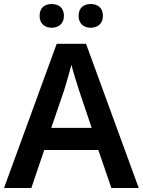

<svg xmlns="http://www.w3.org/2000/svg" viewBox="-20 -935 711 955"><path d="M177 -856C177 -816 204 -797 237 -797C270 -797 298 -816 298 -856C298 -898 270 -915 237 -915C204 -915 177 -898 177 -856ZM371 -856C371 -816 398 -797 431 -797C464 -797 492 -816 492 -856C492 -898 464 -915 431 -915C398 -915 371 -898 371 -856ZM534 0H670L408 -717H262L0 0H136L200 -189H469ZM374 -483 436 -299H235L298 -483C305 -506 325 -572 335 -613C344 -578 365 -510 374 -483Z"/></svg>

Font: Noto Sans Bamum SemiBold
Style: Regular
Weight: 600
Designer: Monotype Design Team
Foundry: Monotype Imaging Inc.
Version: Version 2.002